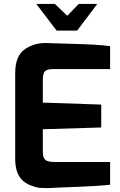

<svg xmlns="http://www.w3.org/2000/svg" viewBox="-20 -950 607 973"><path d="M164 -930H258L321 -870L379 -930H473L371 -795H267ZM57 -144V-580Q57 -671 111 -704Q156 -732 208 -732Q212 -732 343 -728Q474 -725 538 -716V-600H249Q212 -600 203 -582Q197 -568 197 -544V-430L493 -420V-304L197 -295V-181Q197 -143 218 -135Q233 -129 259 -129H538V-14Q488 -7 291 0L226 3H207Q197 3 180 2Q163 0 139 -9Q115 -18 97 -33Q57 -69 57 -144Z"/></svg>

Font: Mina
Style: Bold
Weight: 700
Version: Version 1.000